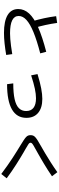

<svg xmlns="http://www.w3.org/2000/svg" viewBox="1036 -1870 928 3040"><g transform="rotate(90 1500.0 -350.0)"><path d="M501 51Q315 51 219 -6.5Q123 -64 123 -175Q123 -269 193.5 -346.5Q264 -424 414 -490.5Q564 -557 800 -618L825 -523Q620 -470 489 -416Q358 -362 295.5 -304.5Q233 -247 233 -182Q233 -45 507 -45Q551 -45 599.5 -49Q648 -53 706.5 -60.5Q765 -68 837 -80L850 16Q756 32 667.5 41.5Q579 51 501 51ZM317 -396Q288 -494 268 -587.5Q248 -681 236 -775L343 -791Q356 -697 376 -605.5Q396 -514 424 -422Z M1300 -96Q1453 -96 1549.5 -117.5Q1646 -139 1692 -184.5Q1738 -230 1738 -300Q1738 -377 1687 -416.5Q1636 -456 1536 -456Q1471 -456 1385 -438Q1299 -420 1173 -379L1153 -480Q1287 -521 1381 -538.5Q1475 -556 1546 -556Q1688 -556 1767 -490Q1846 -424 1846 -304Q1846 -152 1712 -75Q1578 2 1313 2Z M2735 94Q2660 38 2598 -5.5Q2536 -49 2483 -83.5Q2430 -118 2381 -148.5Q2332 -179 2281 -210Q2230 -241 2198.5 -262Q2167 -283 2150 -299Q2133 -315 2126.5 -331.5Q2120 -348 2120 -370Q2120 -393 2127 -410.5Q2134 -428 2152 -444.5Q2170 -461 2203 -482Q2236 -503 2288 -532Q2343 -563 2409.5 -602.5Q2476 -642 2551.5 -690Q2627 -738 2706 -794L2771 -709Q2723 -676 2672.5 -644Q2622 -612 2574 -583Q2526 -554 2482.5 -529Q2439 -504 2404.5 -484.5Q2370 -465 2348 -453Q2305 -429 2281.5 -415Q2258 -401 2249 -391Q2240 -381 2240 -370Q2240 -359 2246.5 -350.5Q2253 -342 2273.5 -329.5Q2294 -317 2336 -292Q2360 -279 2397 -257Q2434 -235 2481.5 -206.5Q2529 -178 2582 -144Q2635 -110 2691.5 -71.5Q2748 -33 2803 8Z"/></g></svg>

Font: M PLUS 2 Medium
Style: Regular
Weight: 500
Designer: Coji Morishita
Foundry: UNDERFOREST DESIGN
Version: Version 1.001